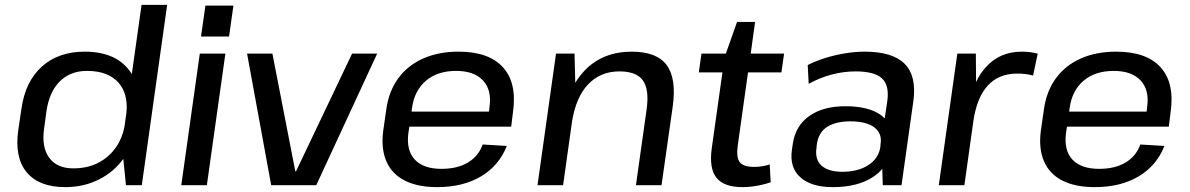

<svg xmlns="http://www.w3.org/2000/svg" viewBox="-20 -760 4882 788"><path d="M248 8Q140 8 89.5 -53Q39 -114 55 -226L68 -314Q84 -426 152 -487Q220 -548 328 -548Q405 -548 458 -518Q498 -494 521 -456L561 -740H666L562 0H497L486 -108Q447 -54 387 -24Q325 8 248 8ZM281 -69Q339 -69 383.5 -92Q428 -115 457 -157Q482 -193 491 -241L499 -299Q506 -375 467 -420Q424 -469 337 -469Q269 -469 226 -426.5Q183 -384 171 -306L161 -232Q150 -156 182 -112.5Q214 -69 281 -69Z M905 -540 829 0H724L800 -540ZM938 -737 920 -610H805L823 -737Z M994 -540H1098L1192 -57H1195L1425 -540H1528L1278 0H1093Z M1774 8Q1694 8 1641 -19Q1588 -46 1565.5 -98.5Q1543 -151 1553 -225L1566 -315Q1577 -388 1615.5 -440Q1654 -492 1717 -520Q1780 -548 1862 -548Q1987 -548 2045 -483Q2103 -418 2085 -297L2078 -240H1660L1656 -214Q1647 -143 1682.5 -105Q1718 -67 1792 -67Q1857 -67 1900.5 -93Q1944 -119 1961 -167L2060 -161Q2028 -80 1954 -36Q1880 8 1774 8ZM1669 -302H1987L1989 -321Q1999 -390 1962.5 -429.5Q1926 -469 1852 -469Q1776 -469 1728.5 -429Q1681 -389 1671 -317Z M2634 -312Q2645 -393 2618.5 -430Q2592 -467 2522 -467Q2443 -467 2392 -412Q2344 -360 2328 -263L2291 0H2186L2262 -540H2338L2341 -420Q2358 -448 2380 -471Q2454 -548 2573 -548Q2675 -548 2716 -493Q2757 -438 2741 -323L2695 0H2590Z M3028 8Q2951 8 2920.5 -30.5Q2890 -69 2901 -150L2945 -463H2848L2859 -540H2959L3005 -670H3079L3061 -540H3198L3187 -463H3050L3008 -164Q3001 -114 3016 -94.5Q3031 -75 3076 -75Q3091 -75 3107 -77.5Q3123 -80 3139 -85L3143 -12Q3126 -6 3106.5 -1.5Q3087 3 3067 5.5Q3047 8 3028 8Z M3398 8Q3310 8 3265 -32Q3220 -72 3230 -144L3234 -171Q3245 -244 3301.5 -284Q3358 -324 3450 -324Q3547 -324 3598 -286Q3605 -280 3611 -274L3622 -348Q3630 -411 3599 -439Q3568 -467 3491 -467Q3443 -467 3393.5 -454Q3344 -441 3299 -416L3295 -493Q3326 -509 3365.5 -521.5Q3405 -534 3447.5 -541Q3490 -548 3528 -548Q3643 -548 3692.5 -498.5Q3742 -449 3729 -348L3680 0H3603L3601 -67Q3585 -48 3562 -33Q3499 8 3398 8ZM3437 -55Q3502 -55 3544 -82.5Q3586 -110 3593 -156L3594 -169Q3601 -213 3568 -237.5Q3535 -262 3470 -262Q3411 -262 3375 -239.5Q3339 -217 3332 -165L3331 -153Q3324 -105 3352 -80Q3380 -55 3437 -55Z M3909 -540H3985L3986 -423Q4002 -458 4025 -483Q4082 -548 4174 -548Q4190 -548 4206.5 -546Q4223 -544 4239 -540L4220 -450Q4191 -458 4155 -458Q4079 -458 4034 -409Q3991 -362 3976 -271L3938 0H3833Z M4473 8Q4393 8 4340 -19Q4287 -46 4264.5 -98.5Q4242 -151 4252 -225L4265 -315Q4276 -388 4314.5 -440Q4353 -492 4416 -520Q4479 -548 4561 -548Q4686 -548 4744 -483Q4802 -418 4784 -297L4777 -240H4359L4355 -214Q4346 -143 4381.5 -105Q4417 -67 4491 -67Q4556 -67 4599.5 -93Q4643 -119 4660 -167L4759 -161Q4727 -80 4653 -36Q4579 8 4473 8ZM4368 -302H4686L4688 -321Q4698 -390 4661.5 -429.5Q4625 -469 4551 -469Q4475 -469 4427.5 -429Q4380 -389 4370 -317Z"/></svg>

Font: Pathway Extreme 8pt Thin 12pt Medium
Style: Italic
Weight: 500
Italic angle: -8°
Version: Version 1.001;gftools[0.9.26]